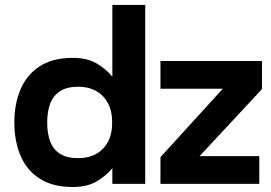

<svg xmlns="http://www.w3.org/2000/svg" viewBox="-20 -748 1101 781"><path d="M276.3 12.7Q194.3 12.7 141.5 -21.3Q88.7 -55.3 63.5 -114.7Q38.3 -174 38.3 -250Q38.3 -325 63.5 -384.5Q88.7 -444 141.5 -478.3Q194.3 -512.7 276.3 -512.7Q332.3 -512.7 370.8 -491.2Q409.3 -469.7 437 -436V-728H570.7V0H437V-63.7Q409.3 -30.3 370.8 -8.8Q332.3 12.7 276.3 12.7ZM172 -250Q172 -204.3 184.5 -171.8Q197 -139.3 225 -122Q253 -104.7 298.3 -104.7Q339.3 -104.7 370.2 -121.3Q401 -138 418.7 -170.3Q436.3 -202.7 436.3 -250Q436.3 -296.7 418.7 -329Q401 -361.3 370.2 -378.3Q339.3 -395.3 298.3 -395.3Q253 -395.3 225 -377.5Q197 -359.7 184.5 -327.3Q172 -295 172 -250ZM632.7 -500H1045.7V-385.7L792 -113H1034.7V0H632.7V-108.7L886.3 -387H632.7Z"/></svg>

Font: Nata Sans
Style: Regular
Weight: 400
Designer: Daniel Uzquiano Cruz
Version: Version 1.001